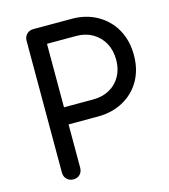

<svg xmlns="http://www.w3.org/2000/svg" viewBox="-115 -872 849 964"><g transform="rotate(-15 309.5 -390.5)"><path d="M148 0Q127 0 113.5 -13.5Q100 -27 100 -48V-733Q100 -754 113.5 -767.5Q127 -781 148 -781H348Q422 -781 480 -748Q538 -715 570 -657.5Q602 -600 602 -524Q602 -450 570 -393.5Q538 -337 480 -305Q422 -273 348 -273H195V-48Q195 -27 182 -13.5Q169 0 148 0ZM195 -362H348Q395 -362 432 -382.5Q469 -403 489.5 -440Q510 -477 510 -524Q510 -574 489.5 -611.5Q469 -649 432 -670.5Q395 -692 348 -692H195Z"/></g></svg>

Font: Comfortaa SemiBold
Style: Regular
Weight: 600
Designer: Johan Aakerlund
Foundry: Johan Aakerlund
Version: Version 3.104; ttfautohint (v1.8.1.43-b0c9)